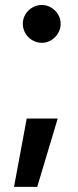

<svg xmlns="http://www.w3.org/2000/svg" viewBox="-20 -639 311 768"><path d="M128.9 108.4H36.1L86.9 -165H210.9ZM71.3 -543.9Q71.3 -564 81.5 -581.3Q91.8 -598.6 109.4 -608.9Q127 -619.1 147.5 -619.1Q167 -619.1 184.3 -608.9Q201.7 -598.6 212.2 -581.3Q222.7 -564 222.7 -543.9Q222.7 -523.4 212.2 -505.9Q201.7 -488.3 184.3 -478Q167 -467.8 147.5 -467.8Q127 -467.8 109.4 -478Q91.8 -488.3 81.5 -505.9Q71.3 -523.4 71.3 -543.9Z"/></svg>

Font: Pretendard GOV SemiBold
Style: Regular
Weight: 600
Designer: Base glyphs from Inter by Rasmus Andersson; Hangeul glyphs from Noto Sans CJK(Source Han Sans) by Jang Soo-young and Kan
Foundry: Kil Hyung-jin
Version: Version 1.309